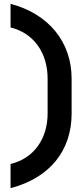

<svg xmlns="http://www.w3.org/2000/svg" viewBox="-20 -860 440 1000"><path d="M35 120C238 67 353 -74 353 -269V-450C353 -642 233 -788 35 -840V-717C154 -688 228 -587 228 -450V-269C228 -135 154 -34 35 -6Z"/></svg>

Font: Tekne LDO
Style: Bold
Weight: 700
Monospace: yes
Designer: Alessio Laiso, Mario Rullo, Paolo Rosset
Foundry: Alessio Laiso
Version: Version 1.000;hotconv 1.0.109;makeotfexe 2.5.65596